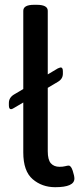

<svg xmlns="http://www.w3.org/2000/svg" viewBox="-20 -773 337 800"><path d="M290 -29Q290 7 210 7Q155 7 116 -26.5Q77 -60 77 -138V-346L38 -323Q30 -318 26 -318Q17 -318 17 -334V-344Q17 -366 38 -379L77 -402V-728Q77 -753 122 -753H133Q179 -753 179 -728V-463L221 -488Q231 -492 233 -492Q242 -492 242 -476V-466Q242 -444 221 -432L179 -407V-143Q179 -107 192 -92.5Q205 -78 228 -78Q242 -78 251.5 -80.5Q261 -83 266 -83Q276 -83 283 -61.5Q290 -40 290 -29Z"/></svg>

Font: Asap-Medium
Style: Regular
Weight: 500
Designer: Pablo Cosgaya
Foundry: Omnibus-Type
Version: Version 2.000; ttfautohint (v1.8)